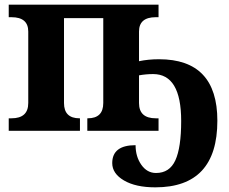

<svg xmlns="http://www.w3.org/2000/svg" viewBox="-20 -556 974 816"><path d="M556.2 61Q556.2 109.4 580.6 144.3Q605 179.2 643.1 179.2Q700.7 179.2 725.3 125.2Q750 71.3 750 -42Q750 -241.2 630.9 -241.2Q601.1 -241.2 570.8 -235.8V-118.2Q570.8 -53.2 642.1 -53.2H653.8V0H351.1V-53.2H353Q418.9 -53.2 418.9 -118.2V-479H252V-118.2Q252 -53.2 317.9 -53.2H319.8V0H17.1V-53.2H28.8Q100.1 -53.2 100.1 -118.2V-421.9Q100.1 -482.9 28.8 -482.9H17.1V-536.1H653.8V-482.9H642.1Q570.8 -482.9 570.8 -421.9V-295.9Q610.4 -304.2 655.8 -304.2Q903.8 -304.2 903.8 -43Q903.8 240.2 640.1 240.2Q556.6 240.2 506.8 210.9Q457 181.6 457 137.2Q457 61 556.2 61Z"/></svg>

Font: Droid Serif
Style: Bold
Weight: 700
Designer: Monotype Design team
Foundry: Monotype Imaging Inc.
Version: Version 1.03